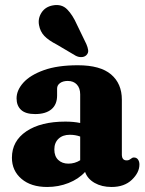

<svg xmlns="http://www.w3.org/2000/svg" viewBox="-20 -733 578 765"><path d="M27.5 -104.5Q27.5 -171 85 -209.8Q142.5 -248.5 240.5 -248.5Q273 -248.5 299.5 -243V-357Q299.5 -382 286.2 -396.2Q273 -410.5 250 -410.5Q231 -410.5 219.2 -402Q207.5 -393.5 207.5 -380V-352.5Q207.5 -316.5 184.8 -297.5Q162 -278.5 120 -278.5Q82 -278.5 64 -295.2Q46 -312 46 -341Q46 -373.5 73.2 -403.8Q100.5 -434 154.8 -453.5Q209 -473 290 -473Q379.5 -473 422.5 -436.5Q465.5 -400 465.5 -336V-115Q465.5 -106.5 470 -100.2Q474.5 -94 484.5 -94Q490.5 -94 494.2 -95.8Q498 -97.5 501 -100Q503.5 -102 506.5 -103.8Q509.5 -105.5 513.5 -105.5Q524 -105.5 529.8 -97.5Q535.5 -89.5 535.5 -77.5Q535.5 -45.5 505.5 -16.8Q475.5 12 424.5 12Q385.5 12 357 -4.2Q328.5 -20.5 319 -48Q293 -19.5 253 -3.8Q213 12 168 12Q103.5 12 65.5 -20.5Q27.5 -53 27.5 -104.5ZM196.5 -137.5Q196.5 -110.5 212 -95.8Q227.5 -81 252.5 -81Q278 -81 299.5 -94.5V-189Q280.5 -196 258 -196Q230 -196 213.2 -180.2Q196.5 -164.5 196.5 -137.5ZM286.5 -635 324 -557.5Q329.5 -545 331.2 -533.8Q333 -522.5 324.5 -513.5Q317 -506 305 -505.5Q293 -505 281.5 -511L207 -555Q173 -572.5 156.5 -590Q140 -607.5 135.5 -633Q130.5 -659.5 145.5 -682.8Q160.5 -706 190.5 -711.5Q225.5 -718 247.5 -695.8Q269.5 -673.5 286.5 -635Z"/></svg>

Font: Fraunces 72pt S100
Style: Bold
Weight: 700
Version: Version 1.000; ttfautohint (v1.8.3)